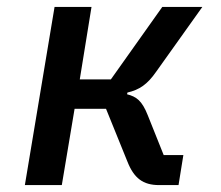

<svg xmlns="http://www.w3.org/2000/svg" viewBox="-20 -536 640 556"><path d="M52 0H159L196 -221H287L349 -68C368 -20 394 0 441 0H497L511 -87H454L408 -202C391 -245 375 -256 348 -263L349 -268C384 -276 407 -292 432 -328L566 -516H450L301 -306H211L245 -516H138Z"/></svg>

Font: IBM Mono Medium
Style: Italic
Weight: 500
Italic angle: -9°
Monospace: yes
Designer: Mike Abbink, Paul van der Laan, Pieter van Rosmalen
Foundry: Bold Monday
Version: Version 2.3